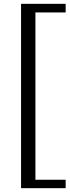

<svg xmlns="http://www.w3.org/2000/svg" viewBox="-20 -770 364 1003"><path d="M323 -750V-705H165V169H323V213H90V-750Z"/></svg>

Font: Afta sans
Style: Regular
Weight: 400
Designer: par.qink
Foundry: Oriol Esparraguera Font
Version: Version 1.000